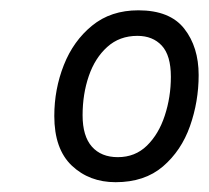

<svg xmlns="http://www.w3.org/2000/svg" viewBox="-20 -743 411 378"><path d="M207.5 -384.3Q155.8 -384.3 121.3 -417Q86.9 -449.7 86.9 -514.6Q86.9 -567.4 105.7 -615Q124.5 -662.6 161.4 -692.6Q198.2 -722.7 252.4 -722.7Q314.5 -722.7 342.8 -686.5Q371.1 -650.4 371.1 -595.2Q371.1 -543 354 -494.6Q336.9 -446.3 300.8 -415.3Q264.6 -384.3 207.5 -384.3ZM211.9 -433.6Q246.1 -433.6 269.3 -456.3Q292.5 -479 304.4 -515.4Q316.4 -551.8 316.4 -591.8Q316.4 -633.8 298.6 -653.1Q280.8 -672.4 250.5 -672.4Q215.3 -672.4 191.2 -650.6Q167 -628.9 154.8 -593.3Q142.6 -557.6 142.6 -516.1Q142.6 -475.1 160.9 -454.3Q179.2 -433.6 211.9 -433.6Z"/></svg>

Font: Open Sans
Style: Italic
Weight: 400
Italic angle: -12°
Designer: Monotype Design Team
Foundry: Monotype Imaging Inc.
Version: Version 3.000; ttfautohint (v1.8.4)